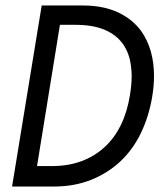

<svg xmlns="http://www.w3.org/2000/svg" viewBox="-20 -680 582 700"><path d="M177 0H24L132 -660H281.5Q356 -660 409.5 -635.2Q463 -610.5 495 -566.5Q541.5 -500 541.5 -402.5Q541.5 -367.5 535 -328Q523 -256 494 -195.5Q465 -135 419.2 -92Q373.5 -49 312.5 -24.5Q251.5 0 177 0ZM169 -74.5Q229 -74.5 277.2 -92.5Q325.5 -110.5 361.5 -143.8Q397.5 -177 420.8 -224.5Q444 -272 453.5 -332Q460 -369.5 460 -402.5Q460 -421.5 457.5 -439Q452 -486 428 -519.8Q404 -553.5 361.2 -571.5Q318.5 -589.5 254.5 -589.5H198.5L115 -74.5Z"/></svg>

Font: Lucymar Sans
Style: Italic
Weight: 400
Italic angle: -10°
Foundry: The League of Moveable Type (original font) / Main changes by Cristiano Sobral with portions from Mirco Monsees
Version: Version 2.00;August 30, 2020;FontCreator 13.0.0.2681 64-bit